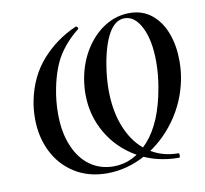

<svg xmlns="http://www.w3.org/2000/svg" viewBox="-74 -716 861 808"><g transform="rotate(-10 356.5 -312.0)"><path d="M61 -267Q61 -306 68 -342Q88 -443 149 -512Q210 -581 297 -619H298Q302 -619 305 -613.5Q308 -608 304 -606Q253 -566 220.5 -515Q188 -464 171 -380Q160 -326 160 -270Q160 -191 184.5 -132.5Q209 -74 252.5 -43Q296 -12 353 -12Q438 -12 504 -86Q570 -160 595 -305Q605 -361 605 -415Q605 -506 577 -562Q549 -618 505 -618Q465 -618 437.5 -570Q410 -522 396 -437Q387 -382 387 -333Q387 -238 417.5 -166.5Q448 -95 503.5 -57Q559 -19 630 -19Q634 -19 634 -10Q634 0 630 0Q532 0 454 -44.5Q376 -89 332 -165Q288 -241 288 -331Q288 -364 294 -398Q306 -466 340.5 -520.5Q375 -575 424 -605.5Q473 -636 529 -636Q585 -636 624 -604Q663 -572 682.5 -519Q702 -466 702 -402Q702 -360 695 -324Q677 -230 621.5 -153Q566 -76 486.5 -32Q407 12 321 12Q242 12 183 -25Q124 -62 92.5 -125.5Q61 -189 61 -267Z"/></g></svg>

Font: Cormorant Infant SemiBold
Style: Italic
Weight: 600
Italic angle: -10°
Designer: Christian Thalmann (Catharsis Fonts)
Foundry: Catharsis Fonts
Version: Version 4.000